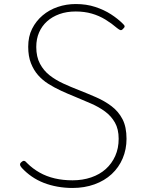

<svg xmlns="http://www.w3.org/2000/svg" viewBox="-20 -914 730 953"><path d="M340 19Q302 19 265.5 12.5Q229 6 197 -6.5Q165 -19 137.5 -38Q110 -57 88 -81Q80 -90 79.5 -97Q79 -104 87 -110Q93 -116 99.5 -115.5Q106 -115 115 -104Q142 -77 176.5 -57.5Q211 -38 252 -28.5Q293 -19 340 -19Q390 -19 432.5 -33.5Q475 -48 505 -75Q535 -102 552 -140Q569 -178 569 -225Q569 -273 550.5 -305.5Q532 -338 501.5 -360.5Q471 -383 432 -400Q393 -417 352 -434Q317 -448 283.5 -463.5Q250 -479 220.5 -497.5Q191 -516 169 -541Q147 -566 133.5 -600.5Q120 -635 120 -682Q120 -733 139.5 -771.5Q159 -810 191.5 -837.5Q224 -865 266.5 -879.5Q309 -894 356 -894Q409 -894 453 -879.5Q497 -865 531 -843Q565 -821 590 -796Q598 -789 598.5 -783.5Q599 -778 591 -771Q584 -763 578 -764.5Q572 -766 562 -774Q534 -798 503 -817Q472 -836 435.5 -846.5Q399 -857 356 -857Q311 -857 275 -844Q239 -831 213.5 -808Q188 -785 174 -753Q160 -721 160 -681Q160 -632 178.5 -597.5Q197 -563 226.5 -540Q256 -517 294 -499.5Q332 -482 371 -467Q414 -450 456.5 -431.5Q499 -413 533.5 -387Q568 -361 588 -322.5Q608 -284 608 -225Q608 -173 589 -128Q570 -83 534.5 -50Q499 -17 449 1Q399 19 340 19Z"/></svg>

Font: Playwrite HR Lijeva Thin
Style: Regular
Weight: 250
Designer: Veronika Burian, José Scaglione
Foundry: TypeTogether
Version: Version 1.002